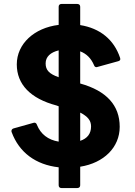

<svg xmlns="http://www.w3.org/2000/svg" viewBox="-20 -845 685 972"><path d="M291 107H371C380 107 386 102 386 93V-1C506 -20 586 -99 586 -203C586 -312 519 -385 387 -422H386V-585C418 -573 441 -550 456 -515C458 -509 462 -505 468 -505C469 -505 471 -505 473 -506L578 -535C585 -537 589 -540 589 -546L588 -552C557 -645 486 -702 386 -718V-811C386 -820 380 -825 371 -825H291C283 -825 277 -820 277 -811V-719C153 -704 65 -623 65 -519C65 -418 134 -346 266 -311L277 -307V-128C223 -137 186 -166 167 -213C165 -220 160 -224 154 -224L149 -223L49 -195C42 -193 38 -188 38 -182C38 -180 38 -178 39 -176C77 -73 161 -11 277 2V93C277 102 283 107 291 107ZM211 -524C211 -558 236 -580 277 -590V-454C229 -471 211 -490 211 -524ZM386 -132V-275C423 -256 441 -236 441 -205C441 -168 422 -144 386 -132Z"/></svg>

Font: LINE Seed JP App_OTF Bold
Style: Regular
Weight: 700
Designer: LINE & Fontrix & Fontworks
Version: Version 1.009